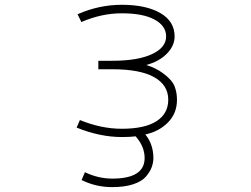

<svg xmlns="http://www.w3.org/2000/svg" viewBox="-20 -555 1040 794"><path d="M585 -286.1Q624 -274.4 654.3 -252Q691.4 -224.6 701.7 -198.7Q711.9 -172.9 711.9 -142.6Q711.9 -85.9 674.3 -48.3Q636.7 -10.7 581.1 1Q614.3 42 614.3 98.6Q614.3 117.2 607.4 136.2Q600.6 155.3 583.5 175.3Q566.4 195.3 530.8 207Q495.1 218.8 444.3 218.8Q376 218.8 317.4 189.5L331.1 157.2Q386.7 183.6 444.3 183.6Q578.1 183.6 578.1 98.6Q578.1 50.8 541 8.8Q519.5 11.7 483.4 11.7Q393.6 11.7 296.9 -27.3L310.5 -58.6Q398.4 -22.5 483.4 -22.5Q578.1 -22.5 627 -53.7Q675.8 -85 675.8 -142.6Q675.8 -203.1 617.7 -235.8Q559.6 -268.6 444.3 -268.6H386.7V-303.7H444.3Q549.8 -303.7 608.4 -331.1Q667 -358.4 667 -404.3Q667 -448.2 619.1 -474.1Q571.3 -500 483.4 -500Q400.4 -500 316.4 -463.9L300.8 -496.1Q389.6 -535.2 483.4 -535.2Q584 -535.2 643.1 -501Q702.1 -466.8 702.1 -404.3Q702.1 -363.3 666 -329.1Q636.7 -300.8 585 -286.1Z"/></svg>

Font: Gen Shin Gothic Monospace ExtraLight
Style: Regular
Weight: 200
Designer: [Source Han Sans]
Ryoko NISHIZUKA  (kana & ideographs); Paul D. Hunt (Latin, Greek & Cyrillic); Wenlong ZHANG  (bopomofo
Version: Version 1.002.20150607